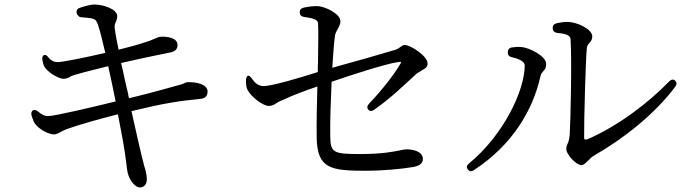

<svg xmlns="http://www.w3.org/2000/svg" viewBox="-20 -782 3040 850"><path d="M600 48C621 47 630 30 630 12C630 -8 625 -27 618 -49L612 -73L610 -80C600 -121 582 -200 562 -290C706 -325 772 -335 865 -344C893 -346 899 -362 899 -377C899 -407 854 -420 809 -418C807 -418 802 -416 798 -415C798 -414 798 -414 797 -414C797 -414 794 -412 785 -409C781 -408 775 -406 767 -404C733 -394 630 -366 551 -347C549 -354 548 -360 547 -368L541 -392L529 -446C525 -465 521 -485 516 -503C576 -517 668 -537 725 -548C750 -552 766 -560 766 -583C766 -615 718 -622 688 -619C686 -619 683 -618 678 -616C670 -613 664 -610 656 -607C648 -603 636 -599 620 -594C587 -583 549 -573 505 -562C497 -601 492 -625 488 -656C486 -671 490 -679 494 -688C496 -692 499 -700 499 -711C498 -742 438 -762 397 -762C384 -762 359 -756 335 -748C324 -745 318 -738 319 -726C320 -715 333 -707 333 -707C337 -706 342 -705 346 -705C374 -703 400 -701 406 -689C417 -671 428 -624 440 -573C443 -563 444 -555 446 -548C366 -529 258 -507 235 -507C214 -507 201 -519 190 -533C188 -534 187 -536 185 -537C182 -539 178 -540 173 -537C168 -534 166 -526 168 -515C171 -499 174 -488 182 -479C200 -457 241 -433 262 -433C270 -433 277 -436 285 -439C286 -440 288 -441 290 -442C294 -445 303 -448 316 -452C353 -463 407 -476 459 -489C468 -450 480 -392 492 -333C392 -308 221 -268 192 -268C178 -268 165 -274 149 -288C139 -296 131 -297 125 -293C119 -288 117 -281 120 -269C126 -251 131 -238 136 -233C155 -208 196 -187 219 -187C230 -187 238 -192 253 -200C260 -204 270 -209 289 -215C340 -233 430 -258 502 -276C512 -226 520 -180 526 -148C531 -119 535 -92 538 -68C541 -42 544 -19 547 -11C555 18 579 48 600 48Z M1604 -26C1670 -26 1759 -34 1805 -42C1831 -46 1852 -55 1852 -78C1852 -111 1810 -121 1780 -121C1776 -121 1771 -120 1764 -119C1761 -118 1759 -118 1754 -117C1725 -111 1673 -100 1573 -100C1452 -100 1443 -107 1442 -183C1441 -241 1444 -333 1448 -420C1535 -450 1686 -499 1741 -507C1757 -509 1757 -509 1753 -500C1725 -453 1674 -386 1613 -322C1605 -313 1604 -304 1610 -297C1616 -290 1625 -288 1636 -296C1709 -346 1775 -411 1819 -451C1824 -457 1835 -463 1844 -468L1850 -472C1861 -478 1873 -484 1873 -501C1873 -534 1798 -583 1771 -583C1765 -583 1760 -579 1751 -573C1745 -568 1736 -562 1718 -558C1662 -541 1539 -506 1451 -482C1455 -543 1459 -597 1463 -625C1464 -632 1467 -639 1471 -646C1475 -654 1479 -659 1482 -667C1485 -673 1487 -680 1487 -689C1487 -720 1419 -755 1383 -755C1366 -755 1346 -753 1324 -748C1312 -745 1306 -737 1307 -727C1307 -716 1313 -709 1326 -707C1364 -702 1386 -696 1388 -680C1390 -649 1389 -585 1388 -520C1388 -509 1388 -499 1387 -488V-463C1319 -441 1185 -401 1148 -401C1124 -401 1109 -414 1095 -434C1088 -444 1082 -448 1078 -447C1073 -446 1070 -439 1069 -428C1069 -412 1070 -394 1076 -384C1092 -352 1146 -313 1169 -313C1185 -313 1193 -318 1206 -327C1207 -327 1211 -329 1213 -331C1220 -334 1225 -337 1238 -342C1275 -360 1335 -382 1385 -399C1383 -333 1381 -239 1382 -171C1385 -34 1445 -26 1604 -26Z M2554 -51C2565 -51 2574 -62 2587 -74C2594 -81 2599 -87 2611 -94C2741 -168 2881 -279 2970 -399C2977 -409 2977 -417 2969 -425C2961 -432 2952 -431 2943 -422C2851 -327 2719 -226 2582 -166C2572 -162 2566 -164 2566 -170C2565 -246 2573 -524 2578 -570C2579 -580 2584 -586 2592 -595C2597 -601 2602 -607 2602 -621C2602 -653 2534 -685 2493 -685C2476 -685 2462 -683 2444 -679C2432 -676 2426 -668 2427 -656C2428 -644 2435 -638 2448 -636C2486 -633 2505 -625 2506 -609C2512 -513 2506 -242 2502 -184C2500 -165 2497 -154 2492 -144C2490 -140 2487 -132 2487 -122C2487 -98 2531 -51 2554 -51ZM2051 -32C2058 -23 2067 -21 2078 -29C2249 -140 2340 -296 2373 -446C2374 -454 2381 -462 2387 -469C2392 -474 2398 -483 2398 -498C2398 -535 2322 -571 2288 -574C2273 -575 2259 -574 2246 -572C2234 -570 2228 -562 2228 -550C2228 -538 2234 -531 2246 -529C2272 -523 2303 -511 2303 -493C2303 -380 2208 -183 2056 -58C2046 -50 2044 -41 2051 -32Z"/></svg>

Font: 寒蝉锦书宋 Text
Style: Regular
Weight: 400
Designer: 寒蝉锦书宋{Warren} 思源宋体{Ryoko NISHIZUKA 西塚涼子 (kana & ideographs); Frank Grießhammer (Latin, Greek & Cyrillic); Wenlong ZHANG 
Foundry: Adobe & ChillType
Version: Version 2.000;Glyphs 3.1.1 (3135)